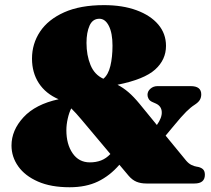

<svg xmlns="http://www.w3.org/2000/svg" viewBox="-20 -734 843 768"><path d="M494.5 -31 457.5 -75Q419.5 -31 371.8 -8Q324 15 258.5 15Q183.5 15 131.8 -7.8Q80 -30.5 53 -68.5Q26 -106.5 26 -152Q26 -213 74 -265Q122 -317 214.5 -337Q162.5 -359.5 135.2 -401.5Q108 -443.5 108 -499.5Q108 -559 140.2 -607.5Q172.5 -656 236.8 -684.8Q301 -713.5 396 -713.5Q470.5 -713.5 526.2 -693Q582 -672.5 613 -636Q644 -599.5 644 -550.5Q644 -495 600.5 -455.8Q557 -416.5 450 -395Q473 -383 493.8 -365.2Q514.5 -347.5 538 -319L607.5 -234Q628.5 -263.5 627 -286.8Q625.5 -310 603 -320L589.5 -326Q579 -330.5 574.5 -338.5Q570 -346.5 570 -354.5Q570 -369 581.8 -379.2Q593.5 -389.5 610 -389.5H743Q785 -389.5 785 -356.5Q785 -344 779.2 -334.2Q773.5 -324.5 758 -314.5Q743 -305 725 -287.2Q707 -269.5 674.5 -230L642.5 -191.5L725 -91Q735 -79.5 745.8 -74.2Q756.5 -69 766 -67.5Q781.5 -65.5 790.5 -58.2Q799.5 -51 799.5 -35Q799.5 0 758 0H565.5Q543 0 526 -7Q509 -14 494.5 -31ZM377.5 -659Q350.5 -659 338.2 -631.5Q326 -604 326 -562.5Q326 -513 342 -474Q358 -435 393.5 -419Q413 -435 421.5 -470.2Q430 -505.5 430 -551.5Q430 -601.5 415.5 -630.2Q401 -659 377.5 -659ZM245.5 -213Q245.5 -157 270.5 -120.8Q295.5 -84.5 339.5 -84.5Q364 -84.5 384.2 -92.2Q404.5 -100 421.5 -118L306 -255.5Q283.5 -282.5 265 -300.5Q256.5 -284 251 -259.8Q245.5 -235.5 245.5 -213Z"/></svg>

Font: Fraunces 9pt S000 Black
Style: Regular
Weight: 900
Version: Version 1.000; ttfautohint (v1.8.3)